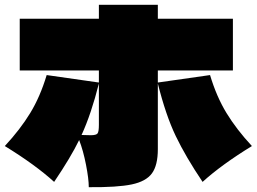

<svg xmlns="http://www.w3.org/2000/svg" viewBox="-33 -778 1067 798"><path d="M809 -22Q739 -126 697.5 -212.5Q656 -299 623 -431V-158Q623 -91 598.5 -57.5Q574 -24 514.5 -11.5Q455 1 336 0Q336 -34 324.5 -93Q313 -152 296 -196Q261 -124 192 -22Q114 -93 -13 -171Q51 -240 92.5 -308Q134 -376 161 -466L378 -435V-485H49V-700H378V-758H623V-700H935V-485H623V-435L840 -466Q867 -376 908.5 -308Q950 -240 1014 -171Q887 -93 809 -22ZM344 -216Q367 -216 372.5 -223.5Q378 -231 378 -259V-431Q346 -304 306 -217Q322 -216 344 -216Z"/></svg>

Font: Mantou Sans
Style: Regular
Weight: 400
Designer: Mant0u / artakana
Foundry: Mant0u / artakana
Version: Version 1.001;October 22, 2023;FontCreator 14.0.0.2901 64-bi